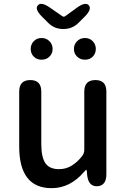

<svg xmlns="http://www.w3.org/2000/svg" viewBox="-20 -967 660 1000"><path d="M249 13Q80 13 80 -204V-490Q80 -550 138 -550Q195 -550 195 -490V-218Q195 -148 216.5 -117Q238 -86 287 -86Q325 -86 354.5 -105Q384 -124 407 -153Q419 -168 419 -187V-490Q419 -550 477 -550Q534 -550 534 -490V-59Q534 0 487 3Q441 5 434 -54L432 -76Q431 -83 429.5 -83Q428 -83 417 -71Q345 13 249 13ZM196.5 -656Q172 -656 156 -672Q140 -688 140 -712Q140 -736 156 -752.5Q172 -769 196.5 -769Q221 -769 237.5 -752.5Q254 -736 254 -712Q254 -688 237.5 -672Q221 -656 196.5 -656ZM422.5 -656Q398 -656 381.5 -672Q365 -688 365 -712Q365 -736 381.5 -752.5Q398 -769 422.5 -769Q447 -769 463 -752.5Q479 -736 479 -712Q479 -688 463 -672Q447 -656 422.5 -656ZM308 -816Q263 -816 231 -848L201 -878Q159 -919 177 -939Q194 -960 242 -926L304 -883Q312 -877 320 -883L378 -925Q425 -960 443 -939Q460 -918 418 -877L388 -847Q356 -816 311 -816Z"/></svg>

Font: Resource Han Rounded KR Medium
Style: Regular
Weight: 500
Designer: Cyano Hao (round all glyphs); Ryoko NISHIZUKA 西塚涼子 (kana, bopomofo & ideographs); Paul D. Hunt (Latin, Greek & Cyrillic)
Foundry: Cyano Hao
Version: 0.990